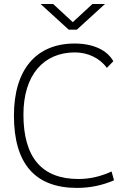

<svg xmlns="http://www.w3.org/2000/svg" viewBox="-20 -918 626 948"><path d="M360.4 9.8C423.3 9.8 484.4 -2.4 543 -27.8L530.8 -71.3C476.6 -46.4 423.3 -34.2 367.2 -34.2C187 -34.2 95.7 -140.1 95.7 -352.5C95.7 -548.3 195.8 -659.2 349.6 -659.2C414.1 -659.2 472.2 -631.3 507.8 -583L539.6 -615.7C508.8 -671.4 439 -703.1 348.6 -703.1C157.7 -703.1 48.8 -573.2 48.8 -347.7C48.8 -109.4 153.3 9.8 360.4 9.8ZM319.3 -771.5H359.4L498.5 -898.4H436.5L339.4 -808.6L242.2 -898.4H180.2Z"/></svg>

Font: Cascadia Code PL ExtraLight
Style: Regular
Weight: 200
Monospace: yes
Designer: Aaron Bell
Foundry: Saja Typeworks
Version: Version 2404.023